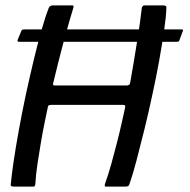

<svg xmlns="http://www.w3.org/2000/svg" viewBox="-20 -692 706 712"><path d="M54 -537Q46 -537 45.5 -538.5Q45 -540 45 -543L59 -577Q60 -580 62 -581.5Q64 -583 72 -583H650Q656 -583 658 -582Q660 -581 658 -577L645 -542Q644 -539 641.5 -538Q639 -537 632 -537ZM31 0Q27 0 23 -1.5Q19 -3 20 -9Q23 -43 31 -96.5Q39 -150 50.5 -213Q62 -276 76 -342Q90 -406 104.5 -467Q119 -528 133.5 -579Q148 -630 161 -663Q163 -668 167.5 -670Q172 -672 175 -672Q193 -672 211.5 -672Q230 -672 248 -672Q255 -672 252 -663Q237 -614 222.5 -561Q208 -508 196.5 -462Q185 -416 178 -387Q176 -379 177 -377Q178 -375 185 -375Q251 -375 317.5 -375Q384 -375 450 -375Q454 -375 458 -377Q462 -379 463 -387Q468 -414 475.5 -459Q483 -504 491.5 -557.5Q500 -611 506 -664Q508 -668 510 -670Q512 -672 515 -672Q532 -672 550.5 -672Q569 -672 587 -672Q590 -672 594 -670Q598 -668 597 -663Q596 -630 588.5 -578.5Q581 -527 570 -465.5Q559 -404 545 -341Q531 -275 515.5 -212Q500 -149 486 -96Q472 -43 460 -9Q458 -3 454 -1.5Q450 0 445 0Q426 0 408 0Q390 0 372 0Q367 0 369 -9Q382 -45 393 -85Q404 -125 414 -164Q424 -203 431.5 -237Q439 -271 444 -293Q445 -300 443 -301.5Q441 -303 436 -303Q369 -303 302.5 -303Q236 -303 170 -303Q164 -303 161 -301.5Q158 -300 157 -293Q152 -269 145 -235Q138 -201 131.5 -162.5Q125 -124 119 -84.5Q113 -45 111 -9Q110 0 104 0Q86 0 68 0Q50 0 31 0Z"/></svg>

Font: Glory Thin Medium
Style: Italic
Weight: 500
Italic angle: -12°
Version: Version 1.011